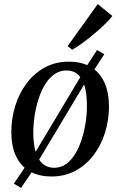

<svg xmlns="http://www.w3.org/2000/svg" viewBox="-20 -853 585 940"><path d="M83 67 48 46 105.5 -39 142.5 -90 379.5 -486 401 -524.5 455 -608 490.5 -587.5 436 -503.5 400.5 -453.5 163.5 -58 139 -15.5ZM316.5 -551Q381 -551 424.8 -525Q468.5 -499 491 -449.8Q513.5 -400.5 513.5 -330.5Q513.5 -265 494.2 -203.8Q475 -142.5 438.5 -94Q402 -45.5 349.8 -17.2Q297.5 11 232.5 11Q168.5 11 124.5 -14.8Q80.5 -40.5 58 -89.2Q35.5 -138 35.5 -206.5Q35.5 -273.5 54.8 -335.2Q74 -397 110.8 -445.8Q147.5 -494.5 199.5 -522.8Q251.5 -551 316.5 -551ZM305.5 -508Q272 -508 245.8 -489.2Q219.5 -470.5 200.2 -438.8Q181 -407 168.2 -367Q155.5 -327 149.2 -284.5Q143 -242 143 -202Q143.5 -144.5 155.5 -106.8Q167.5 -69 190.2 -50.2Q213 -31.5 245 -31.5Q278 -31.5 304 -50.2Q330 -69 349 -100.8Q368 -132.5 380.5 -172.2Q393 -212 399.5 -254.2Q406 -296.5 405.5 -336Q405.5 -390.5 395 -428.8Q384.5 -467 362.5 -487.5Q340.5 -508 305.5 -508ZM311 -627 458.5 -833 530 -775Q522 -763.5 505.5 -746.5Q489 -729.5 467.2 -710Q445.5 -690.5 421.8 -671.5Q398 -652.5 375.2 -636.2Q352.5 -620 333.5 -609.5Z"/></svg>

Font: Merriweather 60pt
Style: Italic
Weight: 400
Italic angle: -7.8°
Version: Version 2.101